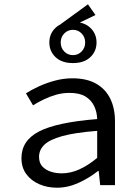

<svg xmlns="http://www.w3.org/2000/svg" viewBox="-20 -863 640 895"><path d="M288 -727 250 -741 390 -843 425 -793ZM246 12Q200 12 162.5 -4.5Q125 -21 102.5 -51.5Q80 -82 80 -126Q80 -208 162.5 -250.5Q245 -293 433 -308Q432 -341 419 -368.5Q406 -396 378.5 -413Q351 -430 304 -430Q272 -430 242 -421.5Q212 -413 184 -399.5Q156 -386 134 -372L101 -428Q126 -444 160.5 -460Q195 -476 235.5 -487Q276 -498 318 -498Q384 -498 428 -473Q472 -448 494 -403Q516 -358 516 -298V0H447L440 -66H437Q397 -34 347 -11Q297 12 246 12ZM268 -55Q309 -55 350 -73.5Q391 -92 433 -127V-253Q329 -245 270 -228.5Q211 -212 186.5 -188Q162 -164 162 -132Q162 -104 177 -87.5Q192 -71 216 -63Q240 -55 268 -55ZM320 -569Q268 -569 239 -596.5Q210 -624 210 -665Q210 -706 239 -733.5Q268 -761 320 -761Q372 -761 401 -733.5Q430 -706 430 -665Q430 -624 401 -596.5Q372 -569 320 -569ZM320 -606Q344 -606 360.5 -623Q377 -640 377 -665Q377 -690 360.5 -707Q344 -724 320 -724Q296 -724 279.5 -707Q263 -690 263 -665Q263 -640 279.5 -623Q296 -606 320 -606Z"/></svg>

Font: Source Code Variable
Style: Regular
Weight: 400
Monospace: yes
Designer: Paul D. Hunt, Teo Tuominen
Foundry: Adobe Systems Incorporated
Version: Version 1.010;hotconv 1.0.106;makeotfexe 2.5.65593